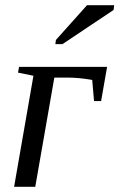

<svg xmlns="http://www.w3.org/2000/svg" viewBox="-20 -715 457 735"><path d="M108 -425 49 -437 53 -459H390L367 -328H340L333 -409Q282 -418 238 -418H188L115 0H34ZM192 -546 194 -562 313 -695H417L415 -677L219 -546Z"/></svg>

Font: Libra Serif Modern
Style: Italic
Weight: 400
Italic angle: -12°
Designer: Stefan Peev, Context Ltd
Foundry: Stefan Peev, Context Ltd
Version: Version 1.000